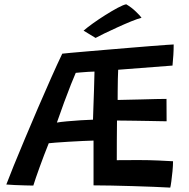

<svg xmlns="http://www.w3.org/2000/svg" viewBox="-20 -858 884 896"><path d="M774.5 17.5Q742 15.5 696 13.8Q650 12 599.2 10.5Q548.5 9 500.8 8Q453 7 416.5 7Q416.5 -43.5 416.5 -96.5Q416.5 -149.5 416.5 -202Q396.5 -201.5 364.8 -200Q333 -198.5 299.5 -196.5Q266 -194.5 240.2 -192.5Q214.5 -190.5 207.5 -189.5Q185 -133.5 165 -78.2Q145 -23 135.5 8Q121.5 8 97.2 7.2Q73 6.5 48.5 5.5Q24 4.5 9.5 3Q21 -28 44 -84.5Q67 -141 96.5 -211.2Q126 -281.5 157.5 -354.8Q189 -428 218.5 -494.2Q248 -560.5 270.5 -607.5Q279.5 -608.5 310.5 -611.5Q341.5 -614.5 387 -618.2Q432.5 -622 484.8 -626.5Q537 -631 588.8 -635.2Q640.5 -639.5 684.2 -643Q728 -646.5 756.8 -648.5Q785.5 -650.5 790.5 -650.5Q790.5 -624.5 789 -601.2Q787.5 -578 785 -552L531.5 -532.5Q530.5 -519 530 -490.5Q529.5 -462 529.2 -433.2Q529 -404.5 529 -391.5Q543 -392 573.5 -392.5Q604 -393 640.2 -394Q676.5 -395 708.2 -395.8Q740 -396.5 757 -396.5L757.5 -292Q750 -292 727.5 -292.5Q705 -293 674.8 -293.5Q644.5 -294 613.8 -294.5Q583 -295 559 -295.2Q535 -295.5 526 -295.5Q525.5 -252 525.2 -202.2Q525 -152.5 525 -110.5Q547.5 -110.5 576 -110.8Q604.5 -111 629.5 -111Q674.5 -111 719.2 -109Q764 -107 787.5 -105.5Q787.5 -85 785 -59Q782.5 -33 779.5 -11.2Q776.5 10.5 774.5 17.5ZM245.5 -286Q261.5 -289 292.5 -291.8Q323.5 -294.5 357 -296.8Q390.5 -299 414 -299.5Q414.5 -324 416 -361.2Q417.5 -398.5 418.8 -441.2Q420 -484 421 -524Q410.5 -524 392.5 -522.8Q374.5 -521.5 357.8 -520.2Q341 -519 333.5 -518Q326 -501.5 311.2 -464.2Q296.5 -427 279 -379.8Q261.5 -332.5 245.5 -286ZM569 -838Q594 -823.5 615.2 -802.8Q636.5 -782 640.5 -775Q622 -770.5 591.5 -758Q561 -745.5 527.5 -730.2Q494 -715 466.2 -701.5Q438.5 -688 426 -681L370 -715Q386 -729 413.5 -748.8Q441 -768.5 472 -788Q503 -807.5 529.2 -821.5Q555.5 -835.5 569 -838Z"/></svg>

Font: Grandstander Medium
Style: Regular
Weight: 500
Designer: Tyler Finck
Foundry: Etcetera Type Co
Version: Version 1.200; ttfautohint (v1.8.3)